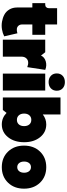

<svg xmlns="http://www.w3.org/2000/svg" viewBox="720 -1492 786 2265"><g transform="rotate(90 1112.5 -359.0)"><path d="M408.2 -16.1Q371.1 2.9 325.4 10.3Q279.8 17.6 234.6 9.8Q189.5 2 152.1 -18.1Q114.7 -38.1 91.3 -77.1Q67.9 -116.2 67.9 -168V-348.1H16.1V-500H34.2Q53.2 -500 64.7 -512Q76.2 -523.9 76.2 -543.9V-640.1H268.1V-500H390.1V-348.1H268.1V-228Q268.1 -200.7 283.4 -183.8Q298.8 -167 322 -165Q345.2 -163.1 372.1 -171.9Z M447.8 0V-500H595.7L634.8 -450.2Q654.3 -492.7 704.6 -506.6Q754.9 -520.5 803.7 -500L771.5 -288.1Q740.2 -300.8 712.9 -298.8Q685.5 -296.9 666.7 -275.9Q647.9 -254.9 647.9 -220.2V0Z M847.7 -500H1047.9V0H847.7ZM1021.7 -566.7Q993.7 -540 947.8 -540Q901.9 -540 873.8 -566.7Q845.7 -593.3 845.7 -636.2Q845.7 -679.2 873.8 -705.6Q901.9 -731.9 947.8 -731.9Q993.7 -731.9 1021.7 -705.6Q1049.8 -679.2 1049.8 -636.2Q1049.8 -593.3 1021.7 -566.7Z M1447.3 12.2Q1369.1 12.2 1311.5 -43.9L1277.3 0H1129.4V-680.2H1329.6V-471.2Q1382.3 -512.2 1447.3 -512.2Q1539.6 -512.2 1598.4 -439Q1657.2 -365.7 1657.2 -252Q1657.2 -135.7 1598.4 -61.8Q1539.6 12.2 1447.3 12.2ZM1339.6 -189.2Q1359.9 -166 1393.6 -166Q1427.2 -166 1447.3 -189Q1467.3 -211.9 1467.3 -251Q1467.3 -290 1447.3 -313Q1427.2 -335.9 1393.6 -335.9Q1359.9 -335.9 1339.6 -312.7Q1319.3 -289.6 1319.3 -251Q1319.3 -212.4 1339.6 -189.2Z M2134.3 -61Q2063.5 12.2 1951.2 12.2Q1838.9 12.2 1768.1 -61Q1697.3 -134.3 1697.3 -250Q1697.3 -365.7 1768.1 -439Q1838.9 -512.2 1951.2 -512.2Q2063.5 -512.2 2134.3 -439Q2205.1 -365.7 2205.1 -250Q2205.1 -134.3 2134.3 -61ZM1903.3 -192.1Q1921.4 -169.9 1951.2 -169.9Q1981 -169.9 1999 -192.1Q2017.1 -214.4 2017.1 -251Q2017.1 -287.6 1999 -309.8Q1981 -332 1951.2 -332Q1921.4 -332 1903.3 -309.8Q1885.3 -287.6 1885.3 -251Q1885.3 -214.4 1903.3 -192.1Z"/></g></svg>

Font: Apfel Grotezk Satt
Style: Regular
Weight: 900
Designer: Luigi Gorlero
Foundry: © 2023, Luigi Gorlero & Collletttivo
Version: Version 2.000;Glyphs 3.2 (3217)